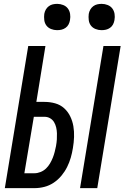

<svg xmlns="http://www.w3.org/2000/svg" viewBox="-20 -973 644 993"><path d="M394 0 515 -735H604L483 0ZM5 0 126 -735H215L168 -446H210Q239 -446 265.5 -438.5Q292 -431 311.5 -413.5Q331 -396 343 -371.5Q355 -347 359.5 -320Q364 -293 363 -264.5Q362 -236 357 -207Q353 -182 346 -157.5Q339 -133 327 -109Q315 -85 297.5 -64Q280 -43 257.5 -28Q235 -13 209.5 -6.5Q184 0 159 0ZM158 -77Q174 -77 190 -83.5Q206 -90 218 -101.5Q230 -113 238.5 -127.5Q247 -142 253 -157Q259 -172 263 -188Q267 -204 270 -219V-220Q273 -236 274 -252Q275 -268 274.5 -283.5Q274 -299 270.5 -314Q267 -329 259.5 -341.5Q252 -354 239 -361.5Q226 -369 210 -369H155L106 -77ZM505 -817Q489 -817 474 -823Q459 -829 450 -841Q441 -853 439 -869Q437 -885 439 -901Q441 -913 447 -923.5Q453 -934 462.5 -941Q472 -948 483 -950.5Q494 -953 506 -953Q522 -953 537 -947Q552 -941 561 -929Q570 -917 572.5 -901Q575 -885 572 -869Q570 -857 564.5 -846.5Q559 -836 549 -829Q539 -822 528 -819.5Q517 -817 505 -817ZM275 -817Q259 -817 244 -823Q229 -829 220 -841Q211 -853 209 -869Q207 -885 209 -901Q211 -913 217 -923.5Q223 -934 232.5 -941Q242 -948 253 -950.5Q264 -953 276 -953Q292 -953 307 -947Q322 -941 331 -929Q340 -917 342.5 -901Q345 -885 342 -869Q340 -857 334.5 -846.5Q329 -836 319 -829Q309 -822 298 -819.5Q287 -817 275 -817Z"/></svg>

Font: Iosevka Medium Extended
Style: Italic
Weight: 500
Width: 7
Italic angle: -9°
Monospace: yes
Designer: Belleve Invis
Foundry: Belleve Invis
Version: Version 32.5.0; ttfautohint (v1.8.4)